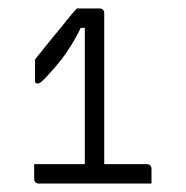

<svg xmlns="http://www.w3.org/2000/svg" viewBox="-20 -807 440 455"><path d="M61 -418H328Q333 -418 336 -415Q339 -412 339 -407Q339 -403 339 -398.5Q339 -394 339 -389.5Q339 -385 339 -380.5Q339 -376 339 -372H72Q67 -372 64 -375Q61 -378 61 -383Q61 -387 61 -391Q61 -395 61 -399.5Q61 -404 61 -409Q61 -414 61 -418ZM227 -397H176L181 -410Q181 -417 181 -423Q181 -429 181 -434.5Q181 -440 181 -443Q181 -445 181 -473Q181 -501 181 -543Q181 -585 181 -630Q181 -675 181 -713Q181 -751 181 -771L198 -741H154L182 -767Q174 -745 162.5 -723.5Q151 -702 136.5 -681Q122 -660 101 -637Q85 -619 79 -614Q73 -609 69 -609Q66 -609 64.5 -610.5Q63 -612 63 -615V-666Q74 -680 88.5 -698Q103 -716 113 -728Q125 -742 137.5 -758Q150 -774 162 -787Q169 -787 176.5 -787Q184 -787 191 -787Q198 -787 204.5 -787Q211 -787 216 -787Q221 -787 224 -784Q227 -781 227 -776Q227 -774 227 -746Q227 -718 227 -676Q227 -634 227 -587Q227 -540 227 -498Q227 -456 227 -428Q227 -400 227 -397Z"/></svg>

Font: Recursive Light
Style: Regular
Weight: 300
Version: Version 1.085